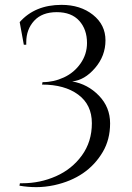

<svg xmlns="http://www.w3.org/2000/svg" viewBox="-20 -632 543 790"><path d="M61 -541Q124 -612 233 -612Q311 -612 362.5 -571Q414 -530 414 -466Q414 -402 371 -352Q328 -302 277 -297Q341 -286 387 -238.5Q433 -191 433 -124.5Q433 -58 403 -7Q340 100 203 130Q165 138 129.5 138Q94 138 60 132L62 122Q67 122 72 122Q145 122 210.5 93Q276 64 317 7.5Q358 -49 358 -125Q358 -201 302 -242.5Q246 -284 153 -284L155 -294Q155 -294 156 -294Q201 -294 243 -313.5Q285 -333 311.5 -371Q338 -409 338 -455Q338 -511 306 -546.5Q274 -582 213.5 -582Q153 -582 120.5 -546.5Q88 -511 88 -458Q88 -453 88 -448H78Z"/></svg>

Font: Cinzel Decorative
Style: Regular
Weight: 400
Designer: Natanael Gama
Version: Version 1.002;PS 001.002;hotconv 1.0.56;makeotf.lib2.0.21325